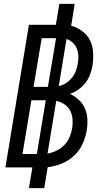

<svg xmlns="http://www.w3.org/2000/svg" viewBox="-20 -863 540 990"><path d="M129 107 147 0H8L129 -735H268L286 -843H365L347 -730Q378 -722 404 -702.5Q430 -683 444 -655Q458 -627 460 -593Q462 -559 457 -525Q453 -502 444.5 -479Q436 -456 421 -436.5Q406 -417 385 -402Q364 -387 341 -379Q366 -367 386.5 -348Q407 -329 418 -303.5Q429 -278 430.5 -248.5Q432 -219 427 -189Q421 -154 405 -119.5Q389 -85 360.5 -59Q332 -33 297 -19Q262 -5 226 -1L208 107ZM227 -415 269 -666H195L153 -415ZM283 -419Q302 -423 319.5 -434Q337 -445 350.5 -461.5Q364 -478 371 -497Q378 -516 381 -535Q385 -555 384 -575Q383 -595 376 -612.5Q369 -630 355 -643Q341 -656 323 -662ZM96 -69H170L216 -346H142ZM225 -71Q248 -75 271 -86Q294 -97 311.5 -115Q329 -133 338.5 -155.5Q348 -178 352 -201Q356 -226 354 -249.5Q352 -273 341.5 -293Q331 -313 312 -325.5Q293 -338 270 -343Z"/></svg>

Font: Iosevka Custom
Style: Italic
Weight: 400
Italic angle: -9°
Monospace: yes
Designer: Belleve Invis
Foundry: Belleve Invis
Version: Version 30.3.3; ttfautohint (v1.8.3)